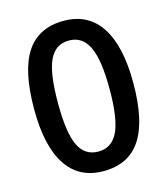

<svg xmlns="http://www.w3.org/2000/svg" viewBox="-110 -811 791 907"><g transform="rotate(-15 285.5 -357.5)"><path d="M527.8 -356.9Q527.8 -170.9 468 -80.6Q408.2 9.8 285.2 9.8Q166 9.8 104.5 -83.5Q43 -176.8 43 -356.9Q43 -545.9 102.8 -635.5Q162.6 -725.1 285.2 -725.1Q404.8 -725.1 466.3 -631.3Q527.8 -537.6 527.8 -356.9ZM159.2 -356.9Q159.2 -210.9 189.2 -148.4Q219.2 -85.9 285.2 -85.9Q351.1 -85.9 381.6 -149.4Q412.1 -212.9 412.1 -356.9Q412.1 -500.5 381.6 -564.7Q351.1 -628.9 285.2 -628.9Q219.2 -628.9 189.2 -565.9Q159.2 -502.9 159.2 -356.9Z"/></g></svg>

Font: f2_52653          
Style: Regular
Weight: 600
Foundry: Ascender Corporation
Version: Version 1.10